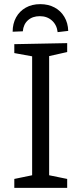

<svg xmlns="http://www.w3.org/2000/svg" viewBox="-20 -906 392 926"><path d="M304 -655 206 -633 217 -647V-49L206 -63L304 -43V0H49V-43L146 -63L135 -49V-647L148 -632L49 -650V-693L304 -698ZM174 -886Q213 -886 243 -870Q273 -854 290.5 -824.5Q308 -795 309 -757L258 -751Q254 -786 230.5 -807Q207 -828 172 -828Q137 -828 115 -808.5Q93 -789 90 -755L41 -753Q41 -792 57.5 -822Q74 -852 104 -869Q134 -886 174 -886Z"/></svg>

Font: Bitter Thin
Style: Regular
Weight: 400
Version: Version 3.021